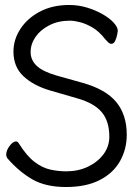

<svg xmlns="http://www.w3.org/2000/svg" viewBox="-20 -733 540 771"><path d="M180 -370Q113 -390 73.5 -427.5Q34 -465 34 -526Q34 -574 62 -617Q90 -660 140.5 -686.5Q191 -713 258 -713Q295 -713 329.5 -702.5Q364 -692 392 -676Q420 -660 436.5 -642Q453 -624 453 -609Q453 -607 450.5 -594Q448 -581 442.5 -569Q437 -557 427 -557Q420 -557 413.5 -564Q407 -571 402 -576Q378 -607 351.5 -622.5Q325 -638 301 -644Q277 -650 261 -650Q214 -650 178 -631.5Q142 -613 122.5 -584.5Q103 -556 103 -524Q103 -492 127 -469Q151 -446 206 -430L313 -400Q405 -374 447 -323Q489 -272 489 -192Q489 -134 462 -86Q435 -38 380.5 -10Q326 18 245 18Q163 18 109.5 -13Q56 -44 10 -97Q5 -104 5 -112Q5 -129 18.5 -147Q32 -165 44 -165Q51 -165 55 -158Q87 -107 118.5 -83Q150 -59 182 -52Q214 -45 246 -45Q294 -45 333 -63.5Q372 -82 395.5 -113.5Q419 -145 419 -184Q419 -246 389 -282Q359 -318 294 -337Z"/></svg>

Font: Moon Stars Kai HW
Style: Regular
Weight: 400
Designer: GuiWonder
Version: Version 1.101